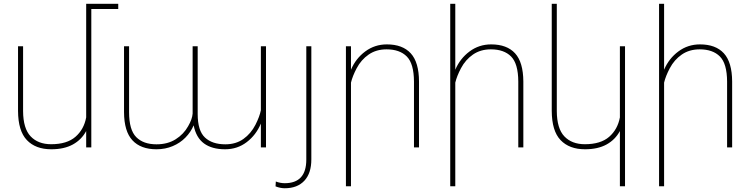

<svg xmlns="http://www.w3.org/2000/svg" viewBox="-20 -770 3919 1003"><path d="M597.7 -723.1H457V0H430.2V-85.4Q405.8 -40 360.4 -15.1Q314.9 9.8 248 9.8Q166 9.8 120.4 -38.1Q74.7 -85.9 74.2 -190.4V-528.3H100.6V-189.5Q101.1 -98.6 140.1 -57.6Q179.2 -16.6 247.1 -16.6Q329.6 -16.6 374 -55.2Q418.5 -93.8 430.2 -156.7V-750H597.7Z M1314.5 -118.2Q1336.4 -161.6 1342.8 -194.3V-528.3H1369.6V0H1342.8V-124.5Q1317.9 -64.9 1269 -27.6Q1220.2 9.8 1155.8 9.8Q1087.4 9.8 1045.9 -20.5Q1004.4 -50.8 991.7 -115.2Q976.6 -79.6 948.7 -51.3Q920.9 -22.9 882.1 -6.6Q843.3 9.8 797.4 9.8Q715.3 9.8 671.9 -36.9Q628.4 -83.5 627.9 -184.1V-528.3H654.3V-184.1Q654.3 -91.3 691.7 -53.7Q729 -16.1 797.4 -16.1Q856 -16.1 897.7 -42.5Q939.5 -68.8 962.9 -110.8Q984.4 -147.9 986.3 -176.8V-528.3H1012.7V-174.3Q1012.7 -87.4 1050.5 -51.8Q1088.4 -16.1 1157.2 -16.1Q1212.4 -16.1 1251.7 -44.2Q1291 -72.3 1314.5 -118.2Z M1580.1 -528.3H1606.4V63Q1606.4 135.3 1569.8 174.3Q1533.2 213.4 1467.3 213.4Q1444.3 213.4 1419.4 203.6L1420.9 178.2Q1444.3 187 1467.3 187Q1580.1 187 1580.1 64Z M1843.3 -413.6Q1821.8 -373 1813.5 -338.4V203.1H1787.1V-528.3H1813.5V-405.8Q1838.4 -464.4 1887.9 -501.2Q1937.5 -538.1 2001 -538.1Q2083 -538.1 2125.7 -491.5Q2168.5 -444.8 2168.9 -344.2V0H2142.6V-344.2Q2142.1 -437.5 2105 -474.9Q2067.9 -512.2 1999.5 -512.2Q1945.3 -512.2 1906 -485.1Q1866.7 -458 1843.3 -413.6Z M2388.2 -413.6Q2366.7 -373 2358.4 -338.4V203.1H2332V-750H2358.4V-405.8Q2383.3 -464.4 2432.9 -501.2Q2482.4 -538.1 2545.9 -538.1Q2627.9 -538.1 2670.7 -491.5Q2713.4 -444.8 2713.9 -344.2V0H2687.5V-344.2Q2687 -437.5 2649.9 -474.9Q2612.8 -512.2 2544.4 -512.2Q2490.2 -512.2 2450.9 -485.1Q2411.6 -458 2388.2 -413.6Z M3218.3 203.1V-85.4Q3193.8 -40 3148.4 -15.1Q3103 9.8 3036.1 9.8Q2954.1 9.8 2908.4 -38.1Q2862.8 -85.9 2862.3 -190.4V-750H2888.7V-189.5Q2889.2 -98.6 2928.2 -57.6Q2967.3 -16.6 3035.2 -16.6Q3117.7 -16.6 3162.1 -55.2Q3206.5 -93.8 3218.3 -156.7V-528.3H3245.1V203.1Z M3479 -413.6Q3457.5 -373 3449.2 -338.4V203.1H3422.9V-750H3449.2V-405.8Q3474.1 -464.4 3523.7 -501.2Q3573.2 -538.1 3636.7 -538.1Q3718.8 -538.1 3761.5 -491.5Q3804.2 -444.8 3804.7 -344.2V0H3778.3V-344.2Q3777.8 -437.5 3740.7 -474.9Q3703.6 -512.2 3635.3 -512.2Q3581.1 -512.2 3541.7 -485.1Q3502.4 -458 3479 -413.6Z"/></svg>

Font: Mardoto Thin
Style: Regular
Weight: 250
Designer: Christian Robertson, Vahan Hovhannisyan
Foundry: Google
Version: Version 1.000